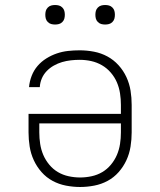

<svg xmlns="http://www.w3.org/2000/svg" viewBox="-20 -739 640 767"><path d="M300 8Q272 8 243.5 2.5Q215 -3 190 -16.5Q165 -30 146 -51.5Q127 -73 115 -99Q103 -125 98.5 -153.5Q94 -182 94 -210V-284H463V-320Q463 -343 459.5 -366Q456 -389 447 -410Q438 -431 422.5 -449Q407 -467 387 -478.5Q367 -490 344.5 -495Q322 -500 298 -500Q281 -500 263 -498Q245 -496 228 -491Q211 -486 195 -477Q179 -468 166.5 -455Q154 -442 147 -425.5Q140 -409 139 -391H96Q98 -414 106.5 -436Q115 -458 130 -475.5Q145 -493 165 -505.5Q185 -518 207 -525.5Q229 -533 252 -535.5Q275 -538 298 -538Q327 -538 355.5 -532.5Q384 -527 409 -513.5Q434 -500 453.5 -478.5Q473 -457 485 -431Q497 -405 501.5 -377Q506 -349 506 -320V-210Q506 -182 501.5 -153.5Q497 -125 485 -99Q473 -73 454 -51.5Q435 -30 410 -16.5Q385 -3 356.5 2.5Q328 8 300 8ZM300 -30Q323 -30 346 -35Q369 -40 388.5 -51.5Q408 -63 423 -81Q438 -99 447 -120Q456 -141 459.5 -164Q463 -187 463 -210V-246H137V-210Q137 -187 140.5 -164Q144 -141 153 -120Q162 -99 177 -81Q192 -63 211.5 -51.5Q231 -40 254 -35Q277 -30 300 -30ZM400 -641Q392 -641 384.5 -643Q377 -645 371 -651Q365 -657 363 -664.5Q361 -672 361 -680Q361 -688 363 -695.5Q365 -703 371 -709Q377 -715 384.5 -717Q392 -719 400 -719Q408 -719 415.5 -717Q423 -715 429 -709Q435 -703 437 -695.5Q439 -688 439 -680Q439 -672 437 -664.5Q435 -657 429 -651Q423 -645 415.5 -643Q408 -641 400 -641ZM200 -641Q192 -641 184.5 -643Q177 -645 171 -651Q165 -657 163 -664.5Q161 -672 161 -680Q161 -688 163 -695.5Q165 -703 171 -709Q177 -715 184.5 -717Q192 -719 200 -719Q208 -719 215.5 -717Q223 -715 229 -709Q235 -703 237 -695.5Q239 -688 239 -680Q239 -672 237 -664.5Q235 -657 229 -651Q223 -645 215.5 -643Q208 -641 200 -641Z"/></svg>

Font: Iosevka Slab XLtEx
Style: Regular
Weight: 200
Width: 7
Monospace: yes
Designer: Belleve Invis
Foundry: Belleve Invis
Version: Version 11.1.0; ttfautohint (v1.8.3)